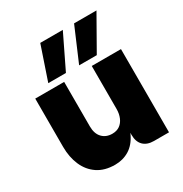

<svg xmlns="http://www.w3.org/2000/svg" viewBox="-190 -971 1066 1121"><g transform="rotate(-30 343.0 -410.5)"><path d="M433 -96V-561H630V0H529Q483 0 458 -25Q433 -50 433 -96ZM264 7Q194 7 147 -24.5Q100 -56 76 -111Q52 -166 52 -236V-561H247V-261Q247 -212 272.5 -185Q298 -158 340 -158Q370 -158 390.5 -172.5Q411 -187 422 -213Q433 -239 433 -271L458 -242Q455 -155 428.5 -100Q402 -45 359.5 -19Q317 7 264 7ZM392 -828 282 -601H163L240 -828ZM619 -828 490 -601H371L468 -828Z"/></g></svg>

Font: Parkinsans ExtraBold
Style: Regular
Weight: 800
Designer: Red Stone, Indian Type Foundry
Foundry: Indian Type Foundry
Version: Version 1.000